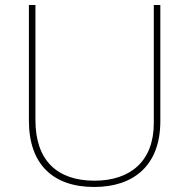

<svg xmlns="http://www.w3.org/2000/svg" viewBox="-20 -734 752 764"><path d="M618 -252V-714H592V-244C592 -92 498 -15 356 -15C207 -15 121 -96 121 -256V-714H95V-254C95 -81 190 10 355 10C510 10 618 -74 618 -252Z"/></svg>

Font: Noto Sans Arabic Thin
Style: Regular
Weight: 100
Designer: Monotype Design Team, Nadine Chahine, Nizar Qandah and Khaled Hosny
Foundry: Monotype Imaging Inc.
Version: Version 2.012